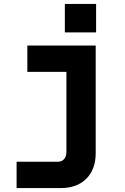

<svg xmlns="http://www.w3.org/2000/svg" viewBox="-20 -783 640 983"><path d="M290 180H65V45H275Q297 45 308.5 31Q320 17 320 -5V-415H120V-550H470V0Q470 84 422 132Q374 180 290 180ZM312 -763H472V-617H312Z"/></svg>

Font: Tiny ExtraBold
Style: Regular
Weight: 800
Designer: Philipp Nurullin, Konstantin Bulenkov
Foundry: JetBrains
Version: Version 2.251; ttfautohint (v1.8.4.7-5d5b)